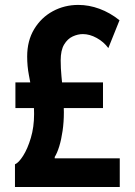

<svg xmlns="http://www.w3.org/2000/svg" viewBox="-20 -746 539 766"><path d="M39.7 0V-90.5Q54.5 -96.5 72.3 -124.5Q90.2 -152.6 103.1 -196Q116 -239.3 116 -291.1Q116 -334.5 109.1 -372.3Q102.2 -410.2 95.3 -446.2Q88.4 -482.3 88.4 -520.6Q88.4 -583.7 116.5 -630Q144.5 -676.3 191 -701.4Q237.4 -726.4 292.5 -726.4Q334.7 -726.4 376.9 -710.9Q419 -695.4 456.8 -665.2L412.2 -554.2Q393.9 -579.1 365.9 -594.5Q337.8 -610 310.6 -610Q290.4 -610 269.9 -600.5Q249.4 -591.1 235.7 -568.2Q222.1 -545.3 222.1 -504.9Q222.1 -474.1 225.2 -441.9Q228.4 -409.8 231.6 -374.3Q234.8 -338.9 234.8 -298Q234.8 -258.9 229.7 -224Q224.7 -189.1 216.4 -162.2Q208.1 -135.3 198.3 -119.8V-114.3H457.8V0ZM41.5 -314.9V-417.3H390.9V-314.9Z"/></svg>

Font: Reddit Sans Condensed
Style: Regular
Weight: 400
Designer: Stephen Hutchings
Foundry: Reddit
Version: Version 1.014